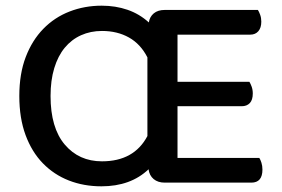

<svg xmlns="http://www.w3.org/2000/svg" viewBox="-20 -642 992 676"><path d="M893 -86Q897 -80 900.5 -69Q904 -58 904 -45Q904 1 865 1H560Q536 1 521 -11.5Q506 -24 503 -46Q440 14 337 14Q275 14 222.5 -6.5Q170 -27 131 -67Q92 -107 70 -166.5Q48 -226 48 -304Q48 -382 70.5 -441Q93 -500 132.5 -540.5Q172 -581 225 -601.5Q278 -622 338 -622Q387 -622 429 -607.5Q471 -593 504 -563Q507 -583 521.5 -595Q536 -607 560 -607H888Q892 -601 896 -590Q900 -579 900 -566Q900 -544 889.5 -532Q879 -520 861 -520H605V-354H858Q862 -348 866 -337Q870 -326 870 -313Q870 -290 859.5 -279Q849 -268 831 -268H605V-86ZM499 -440Q475 -487 434 -510Q393 -533 339 -533Q299 -533 265.5 -518Q232 -503 208 -474Q184 -445 171 -402Q158 -359 158 -304Q158 -192 208 -133Q258 -74 339 -74Q452 -74 499 -163Z"/></svg>

Font: Baloo Thambi 2 Medium
Style: Regular
Weight: 500
Designer: Aadarsh Rajan and Ek Type
Foundry: Ek Type
Version: Version 1.640;hotconv 1.0.111;makeotfexe 2.5.65597; ttfautoh